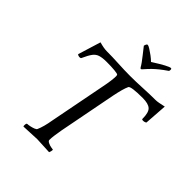

<svg xmlns="http://www.w3.org/2000/svg" viewBox="-231 -972 1108 1108"><g transform="rotate(45 323.0 -417.5)"><path d="M151.4 2.9Q149.4 1 149.4 -4.9Q149.4 -23.4 156.2 -23.4Q164.1 -23.4 178.2 -26.4Q192.4 -29.3 204.6 -34.2Q216.8 -39.1 218.8 -44.9Q234.4 -80.1 244.1 -138.7L311.5 -485.4Q318.4 -519.5 321.3 -543Q324.2 -566.4 324.2 -580.1Q324.2 -585 322.3 -590.8Q318.4 -595.7 291.5 -598.1Q264.6 -600.6 227.5 -600.6Q193.4 -600.6 172.9 -594.2Q152.3 -587.9 138.7 -569.3Q125 -550.8 108.4 -513.7Q106.4 -508.8 98.6 -508.8Q85.9 -508.8 79.1 -515.6L122.1 -655.3Q160.2 -644.5 183.6 -644.5Q229.5 -644.5 282.2 -641.6Q335 -638.7 380.9 -638.7Q427.7 -638.7 481.4 -641.6Q535.2 -644.5 582 -644.5Q592.8 -644.5 608.9 -647.5Q625 -650.4 646.5 -655.3L636.7 -515.6Q628.9 -508.8 614.3 -508.8Q605.5 -508.8 605.5 -513.7Q605.5 -566.4 586.4 -583.5Q567.4 -600.6 521.5 -600.6Q425.8 -600.6 418 -585.9Q411.1 -571.3 404.3 -546.9Q397.5 -522.5 390.6 -488.3L322.3 -135.7Q317.4 -108.4 314.5 -86.4Q311.5 -64.5 311.5 -47.9Q311.5 -40 324.7 -33.7Q337.9 -27.3 350.6 -25.4L364.3 -23.4Q366.2 -23.4 366.2 -19.5Q366.2 -8.8 360.4 2.9Q315.4 1 290 -0.5Q264.6 -2 258.8 -2ZM394.5 -710.9Q391.6 -710.9 386.7 -718.8Q382.8 -726.6 371.6 -742.2Q360.4 -757.8 346.7 -774.9Q333 -792 323.2 -804.7Q313.5 -817.4 312.5 -818.4Q317.4 -837.9 325.2 -837.9Q331.1 -837.9 346.2 -828.6Q361.3 -819.3 378.9 -806.2Q396.5 -793 408.2 -781.2Q497.1 -837.9 514.6 -837.9Q523.4 -837.9 518.6 -818.4Q490.2 -798.8 472.7 -784.7Q455.1 -770.5 439.9 -755.9Q424.8 -741.2 405.3 -718.8Q399.4 -710.9 394.5 -710.9Z"/></g></svg>

Font: Crimson Text
Style: Italic
Weight: 400
Italic angle: -11°
Designer: Sebastian Kosch
Foundry: Sebastian Kosch
Version: Version 1.100; ttfautohint (v1.8.4)